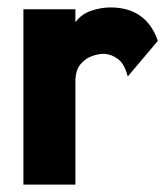

<svg xmlns="http://www.w3.org/2000/svg" viewBox="-20 -497 449 517"><path d="M43 0V-472H183V-437Q199 -459 225.5 -468Q252 -477 277 -477Q374 -477 405 -387L324 -291Q315 -326 296.5 -339Q278 -352 259 -352Q244 -352 226.5 -345.5Q209 -339 196 -323Q183 -307 183 -277V0Z"/></svg>

Font: Lil Grotesk Black
Style: Regular
Weight: 900
Designer: Bastien Sozeau
Foundry: NBR — Bastien Sozeau
Version: Version 3.003; ttfautohint (v1.8.4.7-5d5b);gftools[0.9.33]